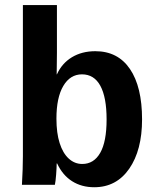

<svg xmlns="http://www.w3.org/2000/svg" viewBox="-20 -745 640 774"><path d="M68.4 0Q72.3 -66.4 72.3 -115.2V-724.6H209.5V-532.2L208.5 -445.3H209.5Q229.5 -489.7 269.8 -514.2Q310.1 -538.6 364.3 -538.6Q455.1 -538.6 503.9 -466.8Q552.7 -395 552.7 -263.7Q552.7 -139.6 501 -64.9Q449.2 9.8 359.9 9.8Q309.1 9.8 270.8 -14.4Q232.4 -38.6 210.4 -85.9H208.5Q208.5 -69.8 206.3 -41.3Q204.1 -12.7 201.2 0ZM207.5 -267.1Q207.5 -208.5 220.5 -168Q233.4 -127.4 257.1 -105.7Q280.8 -84 311.5 -84Q358.4 -84 384 -128.9Q409.7 -173.8 409.7 -263.7Q409.7 -353 384.5 -399.2Q359.4 -445.3 310.5 -445.3Q262.7 -445.3 235.1 -398.4Q207.5 -351.6 207.5 -267.1Z"/></svg>

Font: Liberation Mono
Style: Bold
Weight: 700
Monospace: yes
Designer: Steve Matteson
Foundry: Ascender Corporation
Version: Version 2.1.5